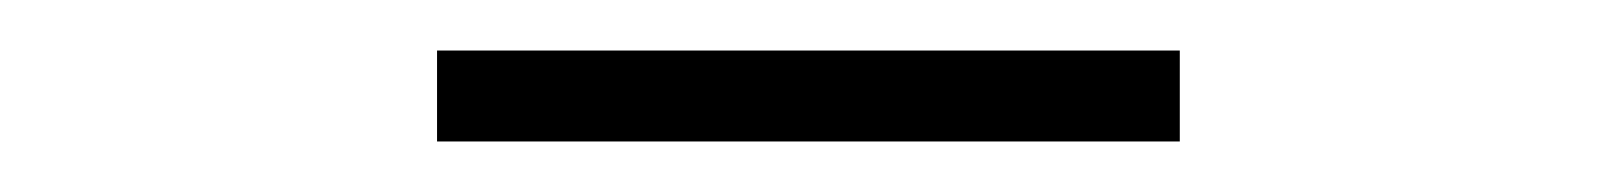

<svg xmlns="http://www.w3.org/2000/svg" viewBox="-20 -704 640 76"><path d="M153 -648V-684H447V-648Z"/></svg>

Font: Montserrat Thin Light
Style: Regular
Weight: 300
Version: Version 9.000